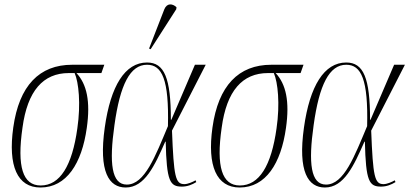

<svg xmlns="http://www.w3.org/2000/svg" viewBox="-20 -824 1832 854"><path d="M160 10C276 10 344 -97 366 -255C383 -373 366 -450 320 -499H431L444 -536H301C155 -536 65 -443 39 -257C15 -86 57 10 160 10ZM161 1C81 1 55 -83 80 -256C102 -420 172 -499 286 -499H312C330 -458 340 -362 324 -253C301 -87 247 1 161 1Z M650 -605 764 -783 765 -792C748 -808 723 -812 711 -783L643 -608ZM539 10C624 10 668 -87 715 -194H717C721 -17 736 6 789 6C814 6 835 -3 853 -14L850 -22C836 -14 815 -5 800 -5C760 -5 753 -38 745 -243L895 -536H847L742 -291H740C740 -477 711 -546 634 -546C536 -546 472 -442 446 -257C418 -59 465 10 539 10ZM544 -3C476 -3 465 -98 489 -267C514 -448 559 -536 634 -536C701 -536 732 -470 727 -263C671 -130 624 -3 544 -3Z M1046 10C1162 10 1230 -97 1252 -255C1269 -373 1252 -450 1206 -499H1317L1330 -536H1187C1041 -536 951 -443 925 -257C901 -86 943 10 1046 10ZM1047 1C967 1 941 -83 966 -256C988 -420 1058 -499 1172 -499H1198C1216 -458 1226 -362 1210 -253C1187 -87 1133 1 1047 1Z M1425 10C1510 10 1554 -87 1601 -194H1603C1607 -17 1622 6 1675 6C1700 6 1721 -3 1739 -14L1736 -22C1722 -14 1701 -5 1686 -5C1646 -5 1639 -38 1631 -243L1781 -536H1733L1628 -291H1626C1626 -477 1597 -546 1520 -546C1422 -546 1358 -442 1332 -257C1304 -59 1351 10 1425 10ZM1430 -3C1362 -3 1351 -98 1375 -267C1400 -448 1445 -536 1520 -536C1587 -536 1618 -470 1613 -263C1557 -130 1510 -3 1430 -3Z"/></svg>

Font: Noto Serif Display ExtraCondensed ExtraLight
Style: Italic
Weight: 200
Width: 2
Italic angle: -12°
Designer: Monotype Design Team
Foundry: Monotype Imaging Inc.
Version: Version 2.009